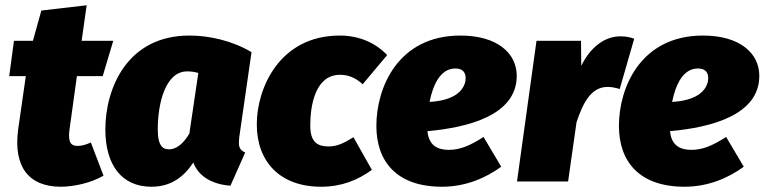

<svg xmlns="http://www.w3.org/2000/svg" viewBox="-20 -689 2903 729"><path d="M274 -135C250 -135 237 -148 244 -198L272 -400H370L410 -534H290L309 -669L137 -649L105 -534H33L15 -400H78L49 -198C30 -57 88 20 211 20C259 20 325 6 373 -22L325 -148C307 -140 292 -135 274 -135Z M699 -554C463 -554 380 -354 380 -197C380 -64 441 20 555 20C631 20 679 -19 714 -72C735 -15 793 12 855 16L911 -110C885 -121 885 -138 889 -172L935 -491C861 -535 774 -554 699 -554ZM691 -418C707 -418 718 -416 733 -412L699 -182C675 -141 648 -122 622 -122C600 -122 579 -132 579 -198C579 -292 606 -418 691 -418Z M1270 -554C1042 -554 955 -355 955 -217C955 -74 1044 20 1199 20C1277 20 1338 -5 1392 -44L1322 -168C1285 -145 1260 -133 1227 -133C1187 -133 1158 -148 1158 -212C1158 -291 1178 -405 1271 -405C1301 -405 1329 -395 1357 -369L1450 -480C1405 -527 1343 -554 1270 -554Z M1942 -401C1942 -488 1867 -554 1728 -554C1491 -554 1409 -356 1409 -211C1409 -75 1487 20 1658 20C1748 20 1824 -13 1883 -56L1816 -169C1766 -137 1728 -120 1684 -120C1641 -120 1608 -137 1603 -191C1759 -205 1942 -252 1942 -401ZM1611 -302C1624 -367 1652 -429 1709 -429C1738 -429 1748 -413 1748 -392C1748 -368 1732 -309 1611 -302Z M2335 -551C2277 -551 2222 -511 2187 -439L2186 -534H2017L1943 0H2137L2169 -225C2193 -296 2223 -359 2287 -359C2303 -359 2316 -356 2333 -351L2388 -542C2371 -548 2357 -551 2335 -551Z M2863 -401C2863 -488 2788 -554 2649 -554C2412 -554 2330 -356 2330 -211C2330 -75 2408 20 2579 20C2669 20 2745 -13 2804 -56L2737 -169C2687 -137 2649 -120 2605 -120C2562 -120 2529 -137 2524 -191C2680 -205 2863 -252 2863 -401ZM2532 -302C2545 -367 2573 -429 2630 -429C2659 -429 2669 -413 2669 -392C2669 -368 2653 -309 2532 -302Z"/></svg>

Font: Fira Sans Heavy
Style: Italic
Weight: 900
Italic angle: -8°
Designer: bBox Type GmbH & Carrois Corporate GbR & Edenspiekermann AG
Foundry: bBox Type GmbH & Carrois Corporate GbR & Edenspiekermann AG
Version: Version 4.301;PS 004.301;hotconv 1.0.88;makeotf.lib2.5.64775